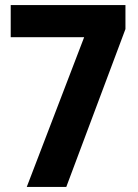

<svg xmlns="http://www.w3.org/2000/svg" viewBox="-20 -733 540 753"><path d="M310 -587H22V-713H472V-619L240 0H85Z"/></svg>

Font: Noto Sans Bengali SemiCondensed
Style: Bold
Weight: 700
Width: 4
Designer: Jelle Bosma - Monotype Design Team
Foundry: Monotype Imaging Inc.
Version: Version 2.003